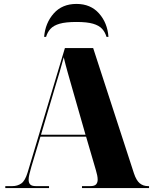

<svg xmlns="http://www.w3.org/2000/svg" viewBox="-20 -959 780 979"><path d="M7 0V-10H43Q69 -10 88.5 -23.5Q108 -37 121 -80L311 -714H455L663 -75Q675 -39 692.5 -24.5Q710 -10 735 -10H740V0H398V-10H440Q462 -10 470 -19Q478 -28 478 -43Q478 -53 475.5 -65.5Q473 -78 469 -91L419 -262H186L140 -109Q134 -88 130 -71.5Q126 -55 126 -43Q126 -26 134.5 -18Q143 -10 163 -10H230V0ZM189 -272H416L345 -520Q337 -548 325.5 -588.5Q314 -629 305 -667Q296 -632 285 -595Q274 -558 263 -522ZM205 -771Q211 -842 254 -890.5Q297 -939 370 -939Q442 -939 485 -890.5Q528 -842 533 -771H523Q516 -795 500.5 -812Q485 -829 454.5 -838Q424 -847 370 -847Q315 -847 284 -838Q253 -829 237.5 -812Q222 -795 215 -771Z"/></svg>

Font: Noto Serif Display SemiCondensed Black
Style: Regular
Weight: 900
Width: 4
Designer: Monotype Design Team
Foundry: Monotype Imaging Inc.
Version: Version 2.009